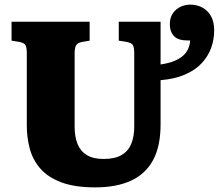

<svg xmlns="http://www.w3.org/2000/svg" viewBox="-20 -797 947 831"><path d="M392 14Q303 14 245 -8Q187 -30 154.5 -67.5Q122 -105 109 -153Q96 -201 96 -253V-565Q96 -592 90 -602Q84 -612 62 -616L30 -621V-703H368V-621L333 -615Q315 -611 309 -600Q303 -589 303 -565V-249Q303 -205 315.5 -174Q328 -143 355.5 -126Q383 -109 429 -109Q478 -109 507 -126.5Q536 -144 548.5 -175.5Q561 -207 561 -249V-565Q561 -592 555 -602Q549 -612 526 -616L494 -621V-703H675V-518Q710 -523 734 -533Q758 -543 772.5 -556Q787 -569 794.5 -586Q802 -603 803 -622H789Q751 -622 733 -641Q715 -660 715 -692Q715 -721 728.5 -740Q742 -759 762 -768Q782 -777 804 -777Q833 -777 856.5 -764Q880 -751 893.5 -726.5Q907 -702 907 -666Q907 -625 893.5 -588.5Q880 -552 852 -522.5Q824 -493 780 -474Q736 -455 675 -450V-258Q675 -164 642.5 -104Q610 -44 547 -15Q484 14 392 14Z"/></svg>

Font: Literata 18pt ExtraBold
Style: Regular
Weight: 800
Designer: Latin by Veronika Burian and Jose Scaglione. Greek by Irene Vlachou. Cyrillic by Vera Evstafieva.
Foundry: TypeTogether
Version: Version 3.103;gftools[0.9.29]